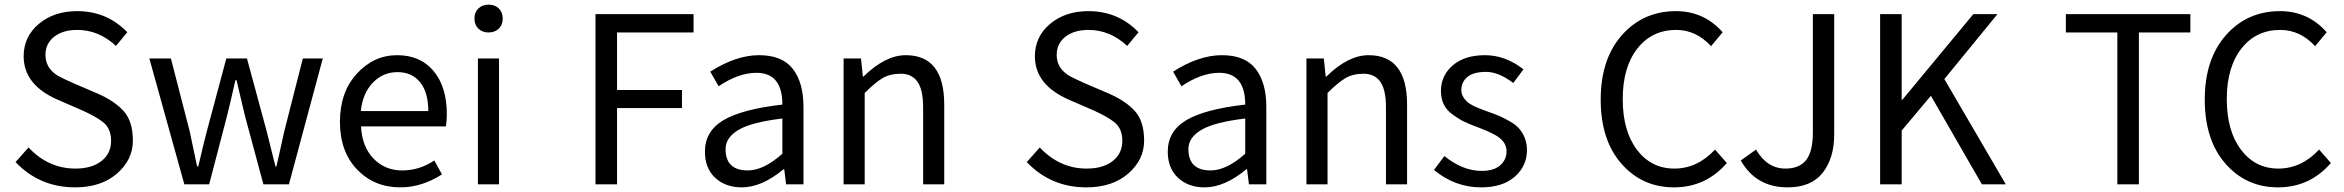

<svg xmlns="http://www.w3.org/2000/svg" viewBox="-20 -795 10108 828"><path d="M304 13Q151 13 47 -96L103 -159Q189 -68 305 -68Q376 -68 417.5 -100.5Q459 -133 459 -188Q459 -243 422 -270Q394 -292 337 -318L231 -364Q82 -428 82 -552Q82 -637 147.5 -692Q213 -747 313 -747Q441 -747 529 -656L480 -597Q406 -666 313 -666Q251 -666 213.5 -636.5Q176 -607 176 -558Q176 -501 230 -468Q254 -455 297 -436L402 -391Q475 -359 514 -315Q553 -271 553 -188.5Q553 -106 484.5 -46.5Q416 13 304 13Z M775 0 624 -543H717L798 -229Q828 -87 830 -77H835Q863 -197 872 -229L956 -543H1045L1130 -229Q1134 -212 1142 -181Q1150 -150 1156 -125Q1162 -100 1168 -77H1172Q1178 -104 1189.5 -154.5Q1201 -205 1206 -229L1286 -543H1372L1226 0H1116L1037 -293Q1036 -296 1000 -449H995Q971 -341 958 -291L882 0Z M1706 13Q1594 13 1520 -64Q1446 -141 1446 -269.5Q1446 -398 1519 -477.5Q1592 -557 1692.5 -557Q1793 -557 1850 -488.5Q1907 -420 1907 -302Q1907 -276 1903 -250H1537Q1541 -163 1590.5 -111.5Q1640 -60 1714.5 -60Q1789 -60 1853 -103L1886 -43Q1799 13 1706 13ZM1536 -316H1827Q1827 -397 1791.5 -440.5Q1756 -484 1694 -484Q1632 -484 1588 -438.5Q1544 -393 1536 -316Z M2041 0V-543H2132V0ZM2131 -671.5Q2114 -655 2087 -655Q2060 -655 2043 -671.5Q2026 -688 2026 -715Q2026 -742 2043 -758.5Q2060 -775 2087 -775Q2114 -775 2131 -758.5Q2148 -742 2148 -715Q2148 -688 2131 -671.5Z M2548 0V-734H2971V-655H2641V-407H2921V-329H2641V0Z M3179 13Q3109 13 3064.5 -28Q3020 -69 3020 -141Q3020 -229 3099.5 -276.5Q3179 -324 3354 -344Q3354 -481 3242 -481Q3165 -481 3079 -423L3043 -486Q3154 -557 3253.5 -557Q3353 -557 3399 -498Q3445 -439 3445 -334V0H3370L3362 -65H3359Q3265 13 3179 13ZM3205 -60Q3273 -60 3354 -132V-284Q3221 -268 3165 -235Q3109 -202 3109 -152Q3109 -60 3205 -60Z M3618 0V-543H3693L3701 -465H3704Q3798 -557 3886 -557Q4052 -557 4052 -344V0H3961V-332Q3961 -408 3936.5 -442.5Q3912 -477 3865 -477Q3818 -477 3786 -458Q3754 -439 3709 -394V0Z M4665 13Q4512 13 4408 -96L4464 -159Q4550 -68 4666 -68Q4737 -68 4778.5 -100.5Q4820 -133 4820 -188Q4820 -243 4783 -270Q4755 -292 4698 -318L4592 -364Q4443 -428 4443 -552Q4443 -637 4508.5 -692Q4574 -747 4674 -747Q4802 -747 4890 -656L4841 -597Q4767 -666 4674 -666Q4612 -666 4574.5 -636.5Q4537 -607 4537 -558Q4537 -501 4591 -468Q4615 -455 4658 -436L4763 -391Q4836 -359 4875 -315Q4914 -271 4914 -188.5Q4914 -106 4845.5 -46.5Q4777 13 4665 13Z M5175 13Q5105 13 5060.5 -28Q5016 -69 5016 -141Q5016 -229 5095.5 -276.5Q5175 -324 5350 -344Q5350 -481 5238 -481Q5161 -481 5075 -423L5039 -486Q5150 -557 5249.5 -557Q5349 -557 5395 -498Q5441 -439 5441 -334V0H5366L5358 -65H5355Q5261 13 5175 13ZM5201 -60Q5269 -60 5350 -132V-284Q5217 -268 5161 -235Q5105 -202 5105 -152Q5105 -60 5201 -60Z M5614 0V-543H5689L5697 -465H5700Q5794 -557 5882 -557Q6048 -557 6048 -344V0H5957V-332Q5957 -408 5932.5 -442.5Q5908 -477 5861 -477Q5814 -477 5782 -458Q5750 -439 5705 -394V0Z M6367 13Q6255 13 6164 -62L6209 -122Q6288 -58 6370 -58Q6422 -58 6449.5 -82Q6477 -106 6477 -143Q6477 -188 6422 -216Q6394 -231 6356 -245Q6318 -259 6295 -270Q6272 -281 6246 -300Q6194 -336 6194 -402.5Q6194 -469 6245 -513Q6296 -557 6384 -557Q6472 -557 6550 -496L6506 -437Q6443 -485 6388.5 -485Q6334 -485 6308 -463Q6282 -441 6282 -407Q6282 -381 6305 -358Q6323 -340 6377.5 -320.5Q6432 -301 6448 -294Q6464 -287 6490.5 -272Q6517 -257 6530 -242Q6565 -202 6565 -148Q6565 -79 6512.5 -33Q6460 13 6367 13Z M7427 -92Q7336 13 7199 13Q7062 13 6972.5 -89Q6883 -191 6883 -365.5Q6883 -540 6974.5 -643.5Q7066 -747 7208 -747Q7328 -747 7409 -656L7359 -596Q7294 -666 7209 -666Q7104 -666 7041 -585.5Q6978 -505 6978 -367.5Q6978 -230 7039.5 -149Q7101 -68 7200.5 -68Q7300 -68 7376 -150Z M7689 13Q7553 13 7487 -103L7553 -150Q7600 -68 7680 -68Q7740 -68 7769 -105Q7798 -142 7798 -224V-734H7890V-215Q7890 -113 7840.5 -50Q7791 13 7689 13Z M8088 0V-734H8181V-365H8184L8490 -734H8594L8365 -454L8630 0H8527L8307 -382L8181 -232V0Z M9111 0V-655H8889V-734H9426V-655H9204V0Z M10032 -92Q9941 13 9804 13Q9667 13 9577.5 -89Q9488 -191 9488 -365.5Q9488 -540 9579.5 -643.5Q9671 -747 9813 -747Q9933 -747 10014 -656L9964 -596Q9899 -666 9814 -666Q9709 -666 9646 -585.5Q9583 -505 9583 -367.5Q9583 -230 9644.5 -149Q9706 -68 9805.5 -68Q9905 -68 9981 -150Z"/></svg>

Font: Swei Fan Sans CJK TC
Style: Regular
Weight: 400
Version: Version 2.130